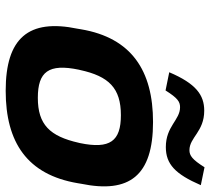

<svg xmlns="http://www.w3.org/2000/svg" viewBox="-52 -678 739 675"><g transform="rotate(90 317.5 -340.5)"><path d="M83 -256 81 -244C45 -71 114 9 299 9C481 9 594 -67 624 -244L626 -256C661 -426 598 -509 409 -509C228 -509 113 -433 83 -256ZM225 -248 226 -252C248 -354 290 -396 385 -396C476 -396 505 -358 483 -252L482 -248C459 -146 418 -104 324 -104C232 -104 203 -142 225 -248ZM234 -566 298 -553C325 -596 338 -604 357 -604C402 -604 424 -554 497 -554C557 -554 592 -587 631 -677L568 -690C541 -647 527 -637 508 -637C463 -637 443 -689 369 -689C314 -689 274 -660 234 -566Z"/></g></svg>

Font: LT Wave Bold
Style: Italic
Weight: 700
Designer: Daniel Lyons
Version: Version 2.5 (Glyphs App)